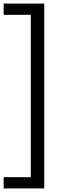

<svg xmlns="http://www.w3.org/2000/svg" viewBox="-39 -828 348 1068"><path d="M-18.7 220V157.6H132.3V-745.6H-18.7V-808H207.3V220Z"/></svg>

Font: Encode Sans Condensed Thin
Style: Regular
Weight: 100
Width: 3
Designer: Multiple Designers
Foundry: Impallari Type
Version: Version 3.002